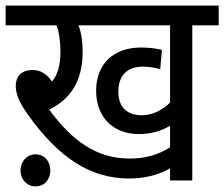

<svg xmlns="http://www.w3.org/2000/svg" viewBox="-20 -642 798 683"><path d="M664 -552H758V-622H0V-552H181C191 -526 195 -492 195 -458C195 -415 187 -378 165 -352C147 -378 125 -393 96 -393C53 -393 36 -366 36 -338C36 -312 45 -282 78 -236C191 -77 304 -7 440 -7C490 -7 541 -18 585 -43V0H664ZM484 -232C436 -232 401 -257 401 -316C401 -374 433 -405 489 -405C510 -405 532 -401 550 -396L556 -464C539 -470 504 -473 482 -473C385 -473 322 -416 322 -319C322 -223 385 -165 474 -165C520 -165 558 -178 585 -195V-118C539 -89 493 -78 441 -78C325 -78 238 -139 155 -252C228 -288 274 -350 274 -458C274 -494 269 -528 259 -552H585V-277C560 -253 526 -232 484 -232ZM53 -36C53 -3 76 21 106 21C138 21 159 -3 159 -36C159 -68 138 -93 106 -93C76 -93 53 -68 53 -36Z"/></svg>

Font: Noto Sans SemiCondensed
Style: Italic
Weight: 400
Width: 4
Italic angle: -12°
Designer: Monotype Design Team
Foundry: Monotype Imaging Inc.
Version: Version 2.013